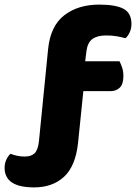

<svg xmlns="http://www.w3.org/2000/svg" viewBox="-35 -699 591 834"><path d="M304 -78Q293 23 243 69Q193 115 113 115Q-15 115 -15 30Q-15 10 -7 -6.5Q1 -23 11 -31Q23 -26 38.5 -22.5Q54 -19 72 -19Q101 -19 115.5 -33.5Q130 -48 134 -84L174 -486Q184 -586 244 -632.5Q304 -679 396 -679Q468 -679 502 -660.5Q536 -642 536 -595Q536 -575 528 -558Q520 -541 510 -533Q491 -538 472 -541.5Q453 -545 426 -545Q388 -545 367 -530Q346 -515 341 -480L335 -433H484Q490 -422 495.5 -405.5Q501 -389 501 -369Q501 -334 485.5 -318.5Q470 -303 444 -303H327Z"/></svg>

Font: Baloo Bhai
Style: Regular
Weight: 400
Designer: Supriya Tembe, Noopur Datye and Ek Type
Foundry: Ek Type
Version: Version 1.443;PS 1.000;hotconv 16.6.51;makeotf.lib2.5.65220;